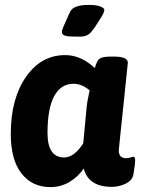

<svg xmlns="http://www.w3.org/2000/svg" viewBox="-20 -755 607 784"><path d="M271 -606Q255 -606 245 -609.5Q235 -613 233 -621Q232 -626 234.5 -634Q237 -642 242 -653Q247 -665 250 -671Q253 -677 255 -682Q257 -687 259.5 -692.5Q262 -698 267 -708Q280 -735 343 -735Q375 -735 391 -728Q407 -721 406 -714Q404 -702 396 -689Q388 -676 379 -662L366 -642L352 -624Q344 -615 335.5 -611Q327 -607 317 -606Q307 -605 295.5 -605.5Q284 -606 271 -606ZM437 8Q341 8 322 -67Q299 -33 263.5 -12Q228 9 186 9Q111 9 67.5 -47Q24 -103 24 -208Q24 -352 86 -441Q148 -530 246 -530Q311 -530 367 -477Q376 -508 386 -515Q391 -519 402.5 -521.5Q414 -524 432 -524H444Q502 -524 502 -499L484 -325Q475 -237 470 -191.5Q465 -146 465 -141Q465 -109 495 -109Q503 -109 513 -112Q523 -115 524 -115Q532 -115 532 -100.5Q532 -86 525 -44Q521 -19 494 -5.5Q467 8 437 8ZM242 -112Q283 -112 320 -170L334 -320Q335 -335 346 -386Q314 -413 280 -413Q229 -413 201 -362Q174 -312 174 -212Q174 -112 242 -112Z"/></svg>

Font: AsCom
Style: Bold Italic
Weight: 700
Italic angle: -48°
Designer: AsCom
Foundry: AsCom
Version: Version 1.001